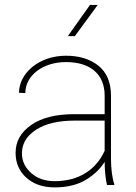

<svg xmlns="http://www.w3.org/2000/svg" viewBox="-20 -770 568 799"><path d="M455.6 0V-4.4C447.3 -25.9 441.9 -68.8 441.9 -106.4V-371.1C441.9 -426.8 424.3 -468.8 389.6 -496.6C354.5 -524.4 309.6 -538.1 254.4 -538.1C142.1 -538.1 59.1 -465.3 59.1 -383.8L85.4 -382.8C85.4 -456.1 158.7 -511.7 254.4 -511.7C357.4 -511.7 415.5 -460 415.5 -372.1V-294.9H289.1C212.4 -294.9 152.8 -279.8 109.9 -250C66.4 -219.7 44.9 -181.2 44.9 -133.8C44.9 -91.8 59.6 -57.6 89.4 -30.8C119.1 -3.9 158.2 9.8 207.5 9.8C259.8 9.8 303.2 -1 337.9 -22C372.1 -43 397.9 -67.9 415.5 -96.7C415.5 -64 418.9 -25.4 425.3 0ZM207.5 -16.1C167.5 -16.1 134.8 -27.3 109.4 -50.3C84 -72.8 71.3 -100.1 71.3 -131.8C71.3 -171.9 90.8 -204.6 129.9 -230C168.9 -255.4 222.7 -268.1 290.5 -268.1H415.5V-142.6C380.4 -64.9 309.6 -16.1 207.5 -16.1ZM291.5 -619.6 386.7 -749.5H354.5L262.2 -619.6Z"/></svg>

Font: Vazirmatn Thin
Style: Regular
Weight: 100
Designer: Saber Rastikerdar
Foundry: Saber Rastikerdar
Version: Version 33.003